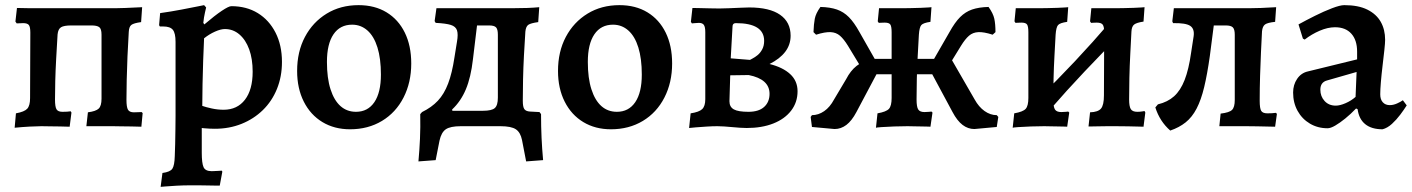

<svg xmlns="http://www.w3.org/2000/svg" viewBox="-20 -491 5494 747"><path d="M37 6 42 -50Q75 -56 86 -68Q97 -80 97 -109L98 -364Q98 -387 92 -394Q86 -401 70 -401Q66 -401 58.5 -400.5Q51 -400 45 -400L40 -407L46 -460Q70 -459 98.5 -459Q127 -459 151 -459H428Q440 -459 467.5 -460Q495 -461 533 -463L529 -405Q500 -401 491 -394Q482 -387 481 -367Q478 -320 476 -272Q474 -224 473 -180.5Q472 -137 472 -103Q472 -74 478 -64Q484 -54 501 -54Q508 -54 517 -54.5Q526 -55 531 -55L535 -51L530 2Q513 1 491.5 1Q470 1 450.5 0.5Q431 0 419 0H316L322 -54Q353 -58 364 -68.5Q375 -79 375 -107V-356Q375 -379 366 -385.5Q357 -392 336 -392H257Q229 -392 217.5 -385Q206 -378 204 -357Q201 -307 198.5 -261.5Q196 -216 195 -176.5Q194 -137 194 -104Q194 -75 200 -65.5Q206 -56 223 -56Q232 -56 241 -56.5Q250 -57 255 -58L258 -53L251 2Q235 1 213.5 1Q192 1 173 0.5Q154 0 141 0Q125 0 96 1.5Q67 3 37 6Z M605 236 612 182Q642 178 650.5 165.5Q659 153 660 116Q661 98 661.5 69.5Q662 41 662.5 11Q663 -19 663 -41V-328Q663 -362 652.5 -375Q642 -388 615 -388H602L599 -393L603 -440Q646 -446 685 -453.5Q724 -461 749 -466Q774 -471 774 -471L782 -462Q782 -462 777.5 -442.5Q773 -423 771 -402L775 -396Q816 -431 843 -449Q870 -467 880 -467Q939 -467 983 -440Q1027 -413 1052 -364Q1077 -315 1077 -250Q1077 -193 1057.5 -145Q1038 -97 1002.5 -62.5Q967 -28 919.5 -9Q872 10 816 10Q808 10 795.5 9.5Q783 9 774 8Q765 7 765 7Q765 30 765 54.5Q765 79 765 103Q765 144 772 159.5Q779 175 804 175Q814 175 826 174Q838 173 843 173L845 177L835 231Q827 231 813.5 231Q800 231 784 230.5Q768 230 751.5 230Q735 230 722 230Q694 230 667 231.5Q640 233 622.5 234.5Q605 236 605 236ZM850 -64Q903 -64 933 -103Q963 -142 963 -212Q963 -262 949.5 -299Q936 -336 911.5 -357Q887 -378 855 -378Q839 -378 816.5 -368Q794 -358 774 -342Q772 -302 770.5 -256Q769 -210 768 -164Q767 -118 767 -79Q781 -74 804 -69Q827 -64 850 -64Z M1342 12Q1281 12 1234.5 -16Q1188 -44 1162 -95.5Q1136 -147 1136 -215Q1136 -290 1166.5 -347.5Q1197 -405 1251 -438Q1305 -471 1375 -471Q1438 -471 1484 -443Q1530 -415 1555 -364Q1580 -313 1580 -244Q1580 -170 1550 -111.5Q1520 -53 1466 -20.5Q1412 12 1342 12ZM1365 -56Q1411 -56 1436.5 -93.5Q1462 -131 1462 -201Q1462 -263 1448.5 -306.5Q1435 -350 1409.5 -372.5Q1384 -395 1350 -395Q1303 -395 1277.5 -357.5Q1252 -320 1252 -250Q1252 -187 1266 -143.5Q1280 -100 1305 -78Q1330 -56 1365 -56Z M1675 132 1608 137Q1612 93 1614 49Q1616 5 1615 -47L1622 -55Q1659 -73 1683.5 -99Q1708 -125 1723.5 -166Q1739 -207 1748 -267L1758 -329Q1763 -358 1758 -373Q1753 -388 1734 -394Q1715 -400 1675 -402L1671 -409L1678 -459H1970Q2005 -459 2031 -460Q2057 -461 2078 -463L2074 -405Q2045 -401 2035.5 -394.5Q2026 -388 2024 -368Q2021 -323 2018.5 -275.5Q2016 -228 2015 -182.5Q2014 -137 2014 -99Q2014 -75 2020 -66.5Q2026 -58 2042 -57L2079 -55L2085 -47Q2085 2 2087 45Q2089 88 2093 132L2027 137L2011 54Q2005 24 1987 12Q1969 0 1927 0H1773Q1732 0 1714.5 12Q1697 24 1690 56ZM1743 -45 1679 -60H1859Q1893 -60 1905 -70.5Q1917 -81 1917 -111V-356Q1917 -377 1910 -384.5Q1903 -392 1883 -392H1795L1841 -434L1820 -260Q1812 -190 1792.5 -143.5Q1773 -97 1739 -65Z M2357 12Q2296 12 2249.5 -16Q2203 -44 2177 -95.5Q2151 -147 2151 -215Q2151 -290 2181.5 -347.5Q2212 -405 2266 -438Q2320 -471 2390 -471Q2453 -471 2499 -443Q2545 -415 2570 -364Q2595 -313 2595 -244Q2595 -170 2565 -111.5Q2535 -53 2481 -20.5Q2427 12 2357 12ZM2380 -56Q2426 -56 2451.5 -93.5Q2477 -131 2477 -201Q2477 -263 2463.5 -306.5Q2450 -350 2424.5 -372.5Q2399 -395 2365 -395Q2318 -395 2292.5 -357.5Q2267 -320 2267 -250Q2267 -187 2281 -143.5Q2295 -100 2320 -78Q2345 -56 2380 -56Z M2771 0Q2752 0 2729 1.5Q2706 3 2687 4.5Q2668 6 2661 7L2667 -50Q2700 -55 2712 -66.5Q2724 -78 2724 -105V-366Q2724 -386 2718.5 -394Q2713 -402 2699 -402Q2693 -402 2683.5 -401Q2674 -400 2672 -400L2668 -406L2674 -460Q2681 -460 2701.5 -459.5Q2722 -459 2744.5 -458.5Q2767 -458 2779 -458Q2792 -458 2816.5 -459Q2841 -460 2863.5 -461Q2886 -462 2895 -462Q2974 -462 3015 -433.5Q3056 -405 3056 -352Q3056 -317 3035 -289.5Q3014 -262 2974 -242Q3026 -229 3054.5 -202.5Q3083 -176 3083 -136Q3083 -93 3058 -60.5Q3033 -28 2988.5 -10.5Q2944 7 2885 7Q2874 7 2859 6Q2844 5 2828.5 3.5Q2813 2 2797.5 1Q2782 0 2771 0ZM2821 -198 2818 -97Q2818 -75 2835 -65.5Q2852 -56 2892 -56Q2932 -56 2953 -75Q2974 -94 2974 -126Q2974 -183 2893 -199ZM2823 -264 2898 -258Q2899 -259 2908 -263.5Q2917 -268 2927.5 -276.5Q2938 -285 2945.5 -299Q2953 -313 2953 -332Q2953 -401 2843 -401Q2830 -401 2830 -388Z M3227 11 3139 3 3134 -36 3139 -43Q3164 -43 3186.5 -58.5Q3209 -74 3225 -104L3272 -183Q3289 -216 3312.5 -234.5Q3336 -253 3371 -262H3655L3667 -286L3772 -104Q3788 -75 3810.5 -59Q3833 -43 3858 -43L3864 -36L3858 3L3771 11Q3746 11 3725 -5Q3704 -21 3686 -55L3607 -202H3390L3312 -55Q3294 -21 3273 -5Q3252 11 3227 11ZM3353 -191 3279 -313Q3263 -339 3248 -352Q3233 -365 3211.5 -366Q3190 -367 3155 -356L3145 -366Q3146 -397 3150 -418Q3154 -439 3172 -464Q3210 -463 3236 -454Q3262 -445 3282.5 -424.5Q3303 -404 3324 -366L3403 -227ZM3388 6 3394 -50Q3428 -56 3438.5 -67.5Q3449 -79 3449 -110V-365Q3449 -388 3444 -395.5Q3439 -403 3422 -403Q3415 -403 3407 -402.5Q3399 -402 3399 -402L3395 -408L3400 -459Q3400 -459 3416.5 -459Q3433 -459 3455 -459Q3477 -459 3492 -459Q3506 -459 3525 -459.5Q3544 -460 3562 -460.5Q3580 -461 3592 -462Q3604 -463 3604 -463L3600 -406Q3572 -402 3564.5 -393.5Q3557 -385 3555 -356Q3553 -318 3550.5 -273.5Q3548 -229 3547 -185Q3546 -141 3546 -104Q3546 -75 3552.5 -65Q3559 -55 3577 -55Q3587 -55 3595.5 -56Q3604 -57 3604 -57L3608 -53L3600 2Q3600 2 3590 1.5Q3580 1 3565.5 1Q3551 1 3536 0.5Q3521 0 3511 0Q3488 0 3459.5 1Q3431 2 3410 3.5Q3389 5 3388 6ZM3644 -191 3594 -227 3674 -366Q3695 -404 3715.5 -424.5Q3736 -445 3762 -454Q3788 -463 3826 -464Q3844 -439 3848.5 -418Q3853 -397 3853 -366L3842 -356Q3808 -367 3786.5 -366Q3765 -365 3750 -352Q3735 -339 3719 -313Z M4064 -63 4021 -109Q4093 -179 4162.5 -253Q4232 -327 4298 -404L4341 -358Q4269 -286 4199.5 -212.5Q4130 -139 4064 -63ZM3920 6 3926 -50Q3960 -56 3970.5 -67.5Q3981 -79 3981 -110V-365Q3981 -388 3976 -395.5Q3971 -403 3954 -403Q3947 -403 3939 -402.5Q3931 -402 3931 -402L3927 -408L3932 -459Q3932 -459 3948.5 -459Q3965 -459 3987 -459Q4009 -459 4024 -459Q4038 -459 4057 -459.5Q4076 -460 4094 -460.5Q4112 -461 4124 -462Q4136 -463 4136 -463L4132 -406Q4104 -402 4096.5 -393.5Q4089 -385 4087 -356Q4085 -318 4082.5 -273.5Q4080 -229 4079 -185Q4078 -141 4078 -104Q4078 -75 4084.5 -65Q4091 -55 4109 -55Q4119 -55 4127.5 -56Q4136 -57 4136 -57L4140 -53L4132 2Q4132 2 4122.5 1.5Q4113 1 4098 1Q4083 1 4068 0.5Q4053 0 4043 0Q4020 0 3991.5 1Q3963 2 3942 3.5Q3921 5 3920 6ZM4429 2Q4429 2 4411.5 1.5Q4394 1 4368.5 0.5Q4343 0 4319 0Q4307 0 4289.5 0Q4272 0 4254.5 0.5Q4237 1 4226 1Q4215 1 4215 1L4221 -54Q4252 -55 4263.5 -68.5Q4275 -82 4275 -120L4276 -365Q4276 -388 4270 -395.5Q4264 -403 4247 -403Q4241 -403 4233 -402.5Q4225 -402 4225 -402L4221 -408L4226 -459Q4226 -459 4243.5 -459Q4261 -459 4284 -459Q4307 -459 4322 -459Q4336 -459 4354.5 -459.5Q4373 -460 4391.5 -460.5Q4410 -461 4421.5 -462Q4433 -463 4433 -463L4429 -407Q4402 -403 4392.5 -395.5Q4383 -388 4382 -368Q4380 -328 4377.5 -281Q4375 -234 4374 -188.5Q4373 -143 4373 -104Q4373 -77 4379.5 -66.5Q4386 -56 4405 -56Q4415 -56 4424 -57.5Q4433 -59 4433 -59L4436 -53Z M4533 17Q4492 -19 4475 -73L4485 -85Q4523 -94 4548 -116.5Q4573 -139 4589 -180Q4605 -221 4614 -285L4624 -350Q4628 -379 4610.5 -390.5Q4593 -402 4544 -401L4541 -408L4547 -459H4838Q4859 -459 4886 -460Q4913 -461 4945 -463L4941 -406Q4912 -403 4902 -396Q4892 -389 4890 -369Q4888 -332 4886 -288Q4884 -244 4882.5 -196Q4881 -148 4881 -99Q4881 -69 4887 -59.5Q4893 -50 4911 -50Q4919 -50 4928.5 -50.5Q4938 -51 4944 -52L4948 -48L4941 2Q4900 1 4872 0.5Q4844 0 4828 0H4724L4729 -49Q4763 -53 4773.5 -63.5Q4784 -74 4784 -102V-356Q4784 -377 4776.5 -384.5Q4769 -392 4749 -392H4659L4706 -420L4687 -273Q4677 -202 4665 -152Q4653 -102 4635.5 -68.5Q4618 -35 4593 -15Q4568 5 4533 17Z M5359 12Q5316 12 5291.5 -8Q5267 -28 5262 -66L5256 -69Q5235 -47 5214 -30Q5193 -13 5175 -2.5Q5157 8 5145 8Q5107 8 5076.5 -10Q5046 -28 5028.5 -59.5Q5011 -91 5011 -131Q5011 -161 5026.5 -184Q5042 -207 5068 -213L5260 -260V-290Q5260 -335 5237.5 -360Q5215 -385 5174 -385Q5146 -385 5114.5 -371.5Q5083 -358 5056 -337L5049 -341L5032 -396Q5061 -412 5096 -429.5Q5131 -447 5162.5 -459Q5194 -471 5210 -471Q5265 -471 5300 -453.5Q5335 -436 5352 -406Q5369 -376 5369 -336Q5369 -324 5366 -296Q5363 -268 5359 -235Q5355 -202 5352.5 -172Q5350 -142 5350 -124Q5350 -104 5360 -93Q5370 -82 5387 -82Q5401 -82 5415.5 -88.5Q5430 -95 5438 -101L5453 -81Q5443 -65 5428 -45Q5413 -25 5395.5 -9Q5378 7 5359 12ZM5177 -80Q5193 -80 5215 -89.5Q5237 -99 5254 -114L5258 -211L5143 -178Q5117 -171 5117 -142Q5117 -116 5133.5 -98Q5150 -80 5177 -80Z"/></svg>

Font: Alegreya SemiBold
Style: Regular
Weight: 600
Designer: Juan Pablo del Peral
Foundry: Huerta Tipografica
Version: Version 2.009